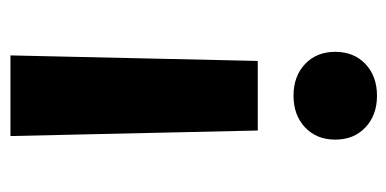

<svg xmlns="http://www.w3.org/2000/svg" viewBox="-216 -552 777 386"><g transform="rotate(-90 173.0 -359.5)"><path d="M103.1 -230.3 92 -727.5H254.1L243 -230.3ZM173 9.4Q134.1 9.4 109.4 -13.8Q84.8 -37 84.8 -74.5Q84.8 -112 109.4 -135.2Q134.1 -158.4 173 -158.4Q212.3 -158.4 236.8 -135.2Q261.3 -112 261.3 -74.5Q261.3 -37 236.8 -13.8Q212.3 9.4 173 9.4Z"/></g></svg>

Font: GitLab Sans
Style: Regular
Weight: 400
Designer: Rasmus Andersson
Foundry: Modifications by GitLab B.V., manufactured by rsms
Version: Version 4.000;git-c8fb6b7